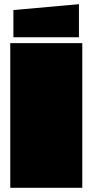

<svg xmlns="http://www.w3.org/2000/svg" viewBox="-20 -897 442 917"><path d="M29 0V-691H373V0ZM357 -719H44V-849L357 -877Z"/></svg>

Font: Erica One
Style: Regular
Weight: 400
Designer: Miguel Hernandez
Foundry: Miguel Hernandez
Version: Version 1.003